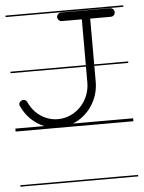

<svg xmlns="http://www.w3.org/2000/svg" viewBox="-54 -504 581 777"><g transform="rotate(-5 236.5 -115.5)"><path d="M223 -456C216 -456 211 -452 208 -447C204 -442 204 -435 208 -430C211 -424 216 -421 223 -421H304V-235H-2.5V-229H304V-164C304 -88 244 -27 173 -27C121 -27 76 -59 55 -107C52 -113 46 -117 40 -117C37 -117 35 -116 33 -115C26 -113 22 -106 22 -100C22 -97 23 -95 24 -93C42 -52.2 74.8 -20 115.2 -4H-2.5V8H476V-4H231.2C293.5 -28.5 338 -91.1 338 -164V-229H476V-235H338V-421H422C428 -421 434 -424 437 -430C438 -432 439 -435 439 -438C439 -441 438 -444 437 -447C434 -452 428 -456 422 -456ZM-2.5 226V232H476V226ZM-2.5 -463V-457H476V-463Z"/></g></svg>

Font: LetsTraceRuled
Style: Medium
Weight: 500
Version: Version 003.000